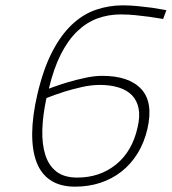

<svg xmlns="http://www.w3.org/2000/svg" viewBox="-20 -690 643 719"><path d="M591 -619Q566 -623 540 -627Q517 -630 489 -633Q461 -636 432 -636Q386 -636 345 -621Q304 -606 269.5 -573Q235 -540 208 -487Q181 -434 163 -358Q163 -358 183.5 -365.5Q204 -373 234 -382Q264 -391 299 -398.5Q334 -406 363 -406Q463 -406 509 -356.5Q555 -307 532 -207Q520 -156 495.5 -116Q471 -76 435.5 -48Q400 -20 356 -5.5Q312 9 261 9Q206 9 170 -14.5Q134 -38 117 -82.5Q100 -127 100.5 -191Q101 -255 120 -337Q142 -431 175 -495Q208 -559 249.5 -598Q291 -637 339.5 -653.5Q388 -670 440 -670Q468 -670 496.5 -667Q525 -664 549 -661Q576 -657 603 -652ZM354 -372Q322 -372 286.5 -364Q251 -356 222 -347Q188 -336 154 -323Q140 -258 138.5 -203.5Q137 -149 150 -109Q163 -69 192 -47Q221 -25 269 -25Q354 -25 414.5 -74Q475 -123 495 -212Q505 -254 499 -284Q493 -314 474 -333.5Q455 -353 424 -362.5Q393 -372 354 -372Z"/></svg>

Font: Panefresco 1wt
Style: Italic
Weight: 250
Version: Version 1.000